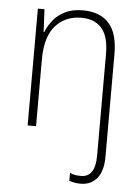

<svg xmlns="http://www.w3.org/2000/svg" viewBox="-55 -582 631 866"><g transform="rotate(5 261.0 -149.0)"><path d="M343 241Q327 241 314.5 238.5Q302 236 291 232V196Q303 202 315.5 204Q328 206 341 206Q406 206 406 108V-351Q406 -432 373.5 -468.5Q341 -505 282 -505Q209 -505 164.5 -455Q120 -405 120 -301V0H82V-529H112L117 -426H120Q131 -455 152 -481Q173 -507 206 -523Q239 -539 286 -539Q362 -539 403 -494.5Q444 -450 444 -355V110Q444 175 416.5 208Q389 241 343 241Z"/></g></svg>

Font: Noto Sans Ethiopic SemiCondensed ExtraLight
Style: Regular
Weight: 200
Width: 4
Designer: Monotype Design Team
Foundry: Monotype Imaging Inc.
Version: Version 2.102; ttfautohint (v1.8.4.7-5d5b)